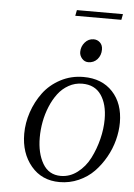

<svg xmlns="http://www.w3.org/2000/svg" viewBox="-53 -777 577 825"><g transform="rotate(5 235.5 -364.5)"><path d="M65.9 -187Q65.9 -233.9 81.5 -280.3Q97.2 -326.7 125.7 -365.2Q154.3 -403.8 199.7 -428Q245.1 -452.1 298.8 -452.1Q378.4 -452.1 424.8 -402.3Q471.2 -352.5 471.2 -270Q471.2 -233.4 461.2 -194.8Q451.2 -156.2 430.9 -120.1Q410.6 -84 383.1 -55.7Q355.5 -27.3 316.9 -10.3Q278.3 6.8 234.9 6.8Q158.2 6.8 112.1 -48.3Q65.9 -103.5 65.9 -187ZM133.8 -176.8Q133.8 -109.4 159.9 -64.7Q186 -20 237.8 -20Q276.9 -20 309.8 -45.2Q342.8 -70.3 362.8 -109.6Q382.8 -148.9 393.8 -193.1Q404.8 -237.3 404.8 -278.8Q404.8 -344.2 377.4 -383.5Q350.1 -422.9 295.9 -422.9Q264.6 -422.9 237.5 -407.7Q210.4 -392.6 191.7 -367.7Q172.9 -342.8 159.7 -310.8Q146.5 -278.8 140.1 -244.6Q133.8 -210.4 133.8 -176.8ZM240.2 -710.9 245.1 -735.8H443.8L439 -710.9ZM274.9 -558.1Q274.9 -581.5 290.3 -599.4Q305.7 -617.2 328.1 -617.2Q344.2 -617.2 355.7 -606.2Q367.2 -595.2 367.2 -576.2Q367.2 -551.3 352.1 -534.2Q336.9 -517.1 313 -517.1Q296.9 -517.1 285.9 -529.8Q274.9 -542.5 274.9 -558.1Z"/></g></svg>

Font: Dehuti Alt
Style: Italic
Weight: 400
Version: Version 1.2